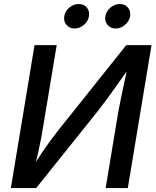

<svg xmlns="http://www.w3.org/2000/svg" viewBox="-20 -957 796 977"><path d="M630.4 0H517.6L582 -388.2Q585.9 -409.2 593 -444.3Q600.1 -479.5 610.1 -526.4Q620.1 -573.2 631.8 -628.4H648.9Q605.5 -566.9 575.7 -524.4Q545.9 -481.9 522 -450Q498 -418 474.1 -387.2L164.1 0H35.2L155.8 -727.5H268.6L199.7 -313.5Q195.8 -287.1 189 -251.5Q182.1 -215.8 173.1 -175.8Q164.1 -135.7 153.3 -94.7H139.2Q165.5 -138.7 190.9 -176.3Q216.3 -213.9 238.5 -243.9Q260.7 -273.9 276.9 -294.4L622.6 -727.5H751ZM568.8 -812Q542.5 -812 527.1 -830.6Q511.7 -849.1 516.1 -874.5Q520.5 -900.4 542 -918.5Q563.5 -936.5 589.8 -936.5Q615.7 -936.5 630.9 -918.5Q646 -900.4 642.1 -874.5Q637.7 -849.1 616.2 -830.6Q594.7 -812 568.8 -812ZM359.4 -812Q333.5 -812 318.1 -830.6Q302.7 -849.1 307.1 -874.5Q311 -900.4 332.8 -918.5Q354.5 -936.5 380.4 -936.5Q406.7 -936.5 421.9 -918.5Q437 -900.4 432.6 -874.5Q428.7 -849.1 407.2 -830.6Q385.7 -812 359.4 -812Z"/></svg>

Font: Inter Medium
Style: Italic
Weight: 500
Italic angle: -9.3988°
Designer: Rasmus Andersson
Foundry: rsms
Version: Version 4.001;git-66647c0bb